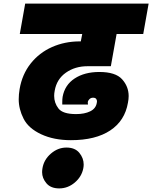

<svg xmlns="http://www.w3.org/2000/svg" viewBox="-20 -760 846 1067"><path d="M466 -392Q397 -392 346 -356Q295 -320 284 -256Q281 -241 281 -227Q281 -188 305 -157Q329 -126 403 -126Q450 -126 481.5 -141.5Q513 -157 518 -189Q519 -193 519 -197Q519 -205 514 -211Q509 -217 497 -217Q486 -217 478 -210Q470 -203 468 -193Q468 -190 468 -188Q468 -183 469 -179H326Q326 -185 326 -191Q326 -209 328 -222Q340 -288 395 -324Q450 -360 532 -360Q622 -360 658.5 -319.5Q695 -279 695 -226Q695 -209 691 -189Q674 -89 592.5 -35Q511 19 374 19Q279 19 208.5 -14Q138 -47 111 -100.5Q84 -154 84 -208Q84 -235 89 -265Q103 -347 150.5 -407Q198 -467 269 -498.5Q340 -530 423 -530H429L437 -571H90L120 -740H806L776 -571H628L596 -392ZM443 175Q434 222 395.5 254.5Q357 287 309 287Q262 287 238 258.5Q214 230 214 197Q214 187 216 175Q224 127 263 93.5Q302 60 349 60Q397 60 421 89.5Q445 119 445 154Q445 164 443 175Z"/></svg>

Font: Fz Poppins Black
Style: Italic
Weight: 900
Italic angle: -10°
Designer: Ninad Kale (Devanagari), Jonny Pinhorn (Latin)
Foundry: Indian Type Foundry
Version: Vit hóa bi Vntype.Com & FontZin.Com